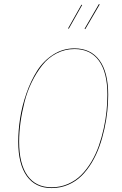

<svg xmlns="http://www.w3.org/2000/svg" viewBox="-20 -932 610 961"><path d="M475.1 -911.6 479 -909.7 406.7 -786.1 403.3 -788.1ZM387.7 -908.7 391.1 -906.7 324.2 -788.1 320.8 -790ZM353 -689.9Q434.1 -689.9 477.8 -630.4Q521.5 -570.8 521.5 -457.5Q521.5 -418 517.1 -375.7Q512.7 -333.5 502.7 -287.4Q492.7 -241.2 477.5 -199Q462.4 -156.7 439.5 -118.4Q416.5 -80.1 388.2 -52Q359.9 -23.9 321.3 -7.3Q282.7 9.3 238.3 9.3Q157.2 9.3 114.3 -50.5Q71.3 -110.4 71.3 -222.7Q71.3 -279.3 80.8 -340.6Q90.3 -401.9 112.3 -464.8Q134.3 -527.8 165.8 -577.4Q197.3 -627 245.8 -658.4Q294.4 -689.9 353 -689.9ZM353 -686.5Q304.7 -686.5 262.9 -664.8Q221.2 -643.1 191.7 -605.7Q162.1 -568.4 139.2 -521.5Q116.2 -474.6 102.8 -421.9Q89.4 -369.1 82.5 -319.1Q75.7 -269 75.7 -222.7Q75.7 -111.8 117.4 -53.2Q159.2 5.4 238.3 5.4Q282.2 5.4 320.3 -11.2Q358.4 -27.8 386.5 -55.9Q414.6 -84 437.3 -122.1Q460 -160.2 474.6 -202.1Q489.3 -244.1 499.3 -289.8Q509.3 -335.4 513.4 -377.2Q517.6 -418.9 517.6 -458Q517.6 -569.8 475.1 -628.2Q432.6 -686.5 353 -686.5Z"/></svg>

Font: Fira Sans Compressed Four
Style: Italic
Weight: 100
Width: 3
Italic angle: -8°
Designer: Carrois Corporate & Edenspiekermann AG
Foundry: Carrois Corporate GbR & Edenspiekermann AG
Version: Version 4.203;PS 004.203;hotconv 1.0.88;makeotf.lib2.5.64775